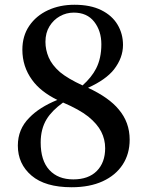

<svg xmlns="http://www.w3.org/2000/svg" viewBox="-20 -771 619 807"><path d="M281 16Q170 16 112.5 -33Q55 -82 55 -159Q55 -228 103 -276Q145 -320 221 -351Q150 -386 115 -435Q74 -491 74 -562Q74 -620 103 -662.5Q132 -705 181.5 -728Q231 -751 293 -751Q360 -751 405.5 -728.5Q451 -706 474 -667.5Q497 -629 497 -582Q497 -528 459 -479Q425 -436 350 -402Q438 -361 479 -311Q525 -257 525 -184Q525 -124 495.5 -79Q466 -34 411.5 -9Q357 16 281 16ZM245 -340Q198 -306 176 -270Q151 -229 151 -172Q151 -96 187.5 -56.5Q224 -17 288 -17Q352 -17 387 -52.5Q422 -88 422 -148Q422 -185 405.5 -217.5Q389 -250 351 -281Q313 -311 245 -340ZM327 -412Q365 -446 384 -483Q406 -526 406 -585Q406 -641 376 -679.5Q346 -718 290 -718Q259 -718 232 -703Q205 -688 188 -660.5Q171 -633 171 -595Q171 -562 184.5 -530Q198 -498 232 -468Q266 -440 327 -412Z"/></svg>

Font: Early Summer Mincho SemiBold
Style: Regular
Weight: 600
Designer: GuiWonder
Version: Version 1.002